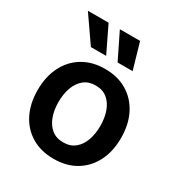

<svg xmlns="http://www.w3.org/2000/svg" viewBox="-184 -905 976 1043"><g transform="rotate(30 304.0 -384.0)"><path d="M303.7 10.7Q224.1 10.7 165.3 -24.4Q106.4 -59.6 74.5 -122.8Q42.5 -186 42.5 -270.5Q42.5 -355 74.5 -418.5Q106.4 -481.9 165.3 -517.3Q224.1 -552.7 303.7 -552.7Q383.8 -552.7 442.4 -517.3Q501 -481.9 533.2 -418.5Q565.4 -355 565.4 -270.5Q565.4 -186 533.2 -122.8Q501 -59.6 442.4 -24.4Q383.8 10.7 303.7 10.7ZM304.2 -92.8Q348.1 -92.8 377.2 -116.5Q406.2 -140.1 420.7 -180.7Q435.1 -221.2 435.1 -270.5Q435.1 -320.8 420.7 -361.3Q406.2 -401.9 377.2 -425.5Q348.1 -449.2 304.2 -449.2Q260.3 -449.2 231.2 -425.5Q202.1 -401.9 187.5 -361.3Q172.9 -320.8 172.9 -270.5Q172.9 -221.2 187.5 -180.7Q202.1 -140.1 231.2 -116.5Q260.3 -92.8 304.2 -92.8ZM176.3 -616.7 63.5 -779.3H193.4L272 -616.7ZM343.8 -616.7 264.2 -779.3H391.1L438 -616.7Z"/></g></svg>

Font: Inter Semi Bold
Style: Regular
Weight: 600
Designer: Rasmus Andersson
Foundry: rsms
Version: Version 4.000;git-e0f93cc